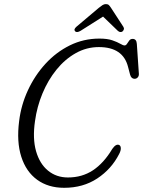

<svg xmlns="http://www.w3.org/2000/svg" viewBox="-20 -903 699 938"><path d="M562.5 -194.5Q570 -190.5 570.2 -178.5Q570.5 -166.5 562 -150.5Q524.5 -77 455.2 -31.2Q386 14.5 293.5 14.5Q215.5 14.5 161.5 -24.8Q107.5 -64 84 -137.2Q60.5 -210.5 73.5 -311.5Q83 -390 116.5 -462.2Q150 -534.5 202.2 -591.5Q254.5 -648.5 321.5 -681.5Q388.5 -714.5 465.5 -714.5Q504.5 -714.5 529 -706Q553.5 -697.5 567.5 -689.2Q581.5 -681 588.5 -681Q595.5 -681 600.5 -689Q605.5 -697 611.5 -705Q617.5 -713 628 -713Q647 -713 648.5 -688.5L658.5 -542Q659 -531.5 652.8 -524.8Q646.5 -518 637.5 -518Q621 -518 615.5 -538.5L605.5 -576.5Q581 -673 463 -673Q402.5 -673 349.8 -643.2Q297 -613.5 255.8 -562.5Q214.5 -511.5 187.5 -446.5Q160.5 -381.5 151 -311.5Q138.5 -226 156.2 -164.2Q174 -102.5 214.8 -69.2Q255.5 -36 312 -36Q381 -36 434 -71Q487 -106 528.5 -175.5Q547 -202 562.5 -194.5ZM578 -749Q567 -742 555 -753L483.5 -822L374.5 -753Q355.5 -741.5 347 -750Q338.5 -759.5 353.5 -772.5L462.5 -864.5Q473 -873 480.8 -878Q488.5 -883 497.5 -883Q507 -883 512 -878Q517 -873 522.5 -864.5L583 -771.5Q587 -765 584.8 -758.8Q582.5 -752.5 578 -749Z"/></svg>

Font: Fraunces 72pt S100 Light
Style: Italic
Weight: 300
Italic angle: -16°
Version: Version 1.000; ttfautohint (v1.8.3)